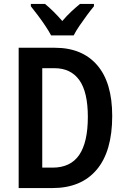

<svg xmlns="http://www.w3.org/2000/svg" viewBox="-20 -957 641 977"><path d="M551 -367Q551 -187 472 -93.5Q393 0 246 0H75V-714H259Q398 -714 474.5 -625.5Q551 -537 551 -367ZM427 -362Q427 -489 383.5 -549.5Q340 -610 257 -610H195V-104H247Q339 -104 383 -168.5Q427 -233 427 -362ZM240 -777Q229 -798 211 -825Q193 -852 173 -878.5Q153 -905 137 -925V-937H209Q251 -903 297 -850Q321 -878 342.5 -898Q364 -918 387 -937H458V-925Q442 -906 422.5 -879.5Q403 -853 384.5 -826Q366 -799 355 -777Z"/></svg>

Font: Noto Sans Myanmar Condensed SemiBold
Style: Regular
Weight: 600
Width: 3
Designer: Monotype Design Team
Foundry: Monotype Imaging Inc.
Version: Version 2.107; ttfautohint (v1.8.4.7-5d5b)